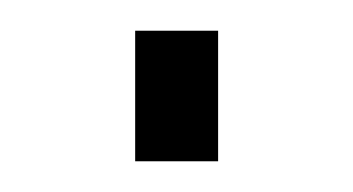

<svg xmlns="http://www.w3.org/2000/svg" viewBox="-20 -850 230 125"><path d="M68 -745V-830H122V-745Z"/></svg>

Font: Bebas Neue Book
Style: Regular
Weight: 400
Designer: Ryoichi Tsunekawa
Foundry: Ryoichi Tsunekawa
Version: Version 001.003